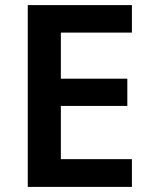

<svg xmlns="http://www.w3.org/2000/svg" viewBox="-20 -734 593 754"><path d="M498 0H89V-714H498V-606H219V-425H480V-318H219V-109H498Z"/></svg>

Font: Noto Sans Canadian Aboriginal SemiBold
Style: Regular
Weight: 600
Designer: Monotype Design Team, Typotheque's Kevin King
Foundry: Monotype Imaging Inc.
Version: Version 2.004; ttfautohint (v1.8.4.7-5d5b)